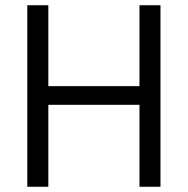

<svg xmlns="http://www.w3.org/2000/svg" viewBox="-20 -711 715 731"><path d="M84 0V-691H164V-383H511V-691H591V0H511V-312H164V0Z"/></svg>

Font: Cairo
Style: Regular
Weight: 400
Designer: Mohamed Gaber, Accademia di Belle Arti di Urbino
Foundry: Kief Type Foundry, Accademia di Belle Arti di Urbino
Version: Version 3.120